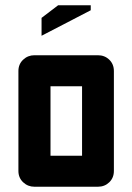

<svg xmlns="http://www.w3.org/2000/svg" viewBox="-20 -710 503 730"><path d="M111 0Q86 0 68 -17Q50 -34 50 -60V-440Q50 -466 68 -483Q86 -500 111 -500H352Q378 -500 395.5 -483Q413 -466 413 -440V-60Q413 -34 395.5 -17Q378 0 352 0ZM172 -118H292V-382H172ZM138 -574V-642L201 -690H325V-671Z"/></svg>

Font: Tschichold
Style: Bold
Weight: 700
Designer: Peter Wiegel
Foundry: Peter Wiegel
Version: Version 1.000; ttfautohint (v1.3)